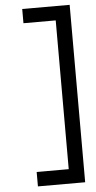

<svg xmlns="http://www.w3.org/2000/svg" viewBox="-62 -812 506 1008"><g transform="rotate(-5 191.5 -307.5)"><path d="M345 160H96V84H265V-700H95V-775H345Z"/></g></svg>

Font: Inclusive Sans
Style: Regular
Weight: 400
Designer: Olivia King
Foundry: Olivia King
Version: Version 2.004